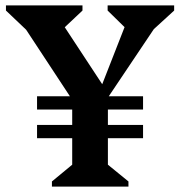

<svg xmlns="http://www.w3.org/2000/svg" viewBox="-20 -690 666 710"><path d="M278 -274 26 -657 104 -554 2 -651V-670H285V-651L181 -553L175 -657L363 -371H355L467 -657L478 -553L378 -651V-670H624V-651L519 -555L599 -657L342 -274ZM172 0V-19L247 -81V-349H379V-81L455 -19V0ZM117 -285V-334H509V-285ZM117 -179V-228H509V-179Z"/></svg>

Font: Platypi Light Medium
Style: Regular
Weight: 500
Version: Version 1.200